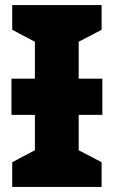

<svg xmlns="http://www.w3.org/2000/svg" viewBox="-20 -734 447 754"><path d="M379 -714V-617L289 -570V-425H382V-283H289V-144L379 -97V0H28V-97L117 -144V-283H25V-425H117V-570L28 -617V-714Z"/></svg>

Font: Noto Sans ExtraBold
Style: Regular
Weight: 800
Designer: Monotype Design Team
Foundry: Monotype Imaging Inc.
Version: Version 2.007